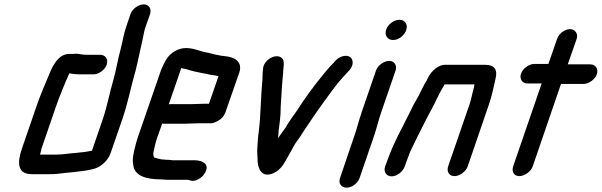

<svg xmlns="http://www.w3.org/2000/svg" viewBox="-20 -773 2767 883"><path d="M441 -521H377C357 -521 345 -526 326 -526C323 -525 319 -525 314 -525H299C251 -525 225 -477 207 -433C186 -382 166 -338 147 -282L82 -93C58 -24 59 28 127 28H207C217 28 228 28 239 27C297 19 355 18 410 4C441 -3 476 -33 488 -67L543 -226C570 -305 582 -375 604 -450C616 -498 625 -546 636 -592C641 -613 642 -629 650 -651L670 -708C678 -732 665 -753 641 -753C617 -753 588 -732 580 -708L561 -652C548 -614 544 -581 534 -544C521 -498 515 -453 501 -404C484 -347 474 -288 453 -226L403 -80C378 -75 357 -72 331 -70C299 -68 271 -62 238 -62H164C166 -68 167 -73 169 -80C169 -84 170 -88 172 -93L237 -282C248 -313 256 -335 267 -361L281 -395C286 -406 290 -416 294 -425C295 -428 297 -432 299 -436H300C312 -433 330 -431 346 -431H410C434 -431 463 -452 471 -476C479 -500 465 -521 441 -521Z M859 -294H765C762 -294 759 -294 756 -293L810 -449C811 -451 811 -455 814 -460C827 -456 837 -456 849 -451C882 -441 919 -436 953 -428L970 -426C974 -425 978 -424 983 -423H985L941 -296H922C909 -296 874 -294 859 -294ZM891 -206H945C956 -205 968 -209 984 -218C1000 -227 1011 -240 1017 -257L1081 -441C1096 -490 1059 -511 1012 -515L996 -517L981 -520C962 -523 943 -530 923 -533C894 -539 870 -552 835 -552C800 -552 765 -531 747 -503C739 -491 726 -465 720 -449L614 -142C610 -129 606 -118 604 -108C594 -70 587 -40 593 -14C598 35 650 52 721 52C732 52 740 54 751 54H843C848 54 851 56 855 57C878 65 909 45 921 25C948 -18 912 -36 874 -36H773C766 -37 760 -38 752 -38C748 -38 743 -38 737 -39C717 -39 703 -45 688 -49C687 -54 683 -65 686 -74C691 -96 695 -118 704 -143L726 -205C729 -204 731 -204 734 -204H828C843 -204 877 -206 891 -206Z M1190 -459C1188 -442 1187 -427 1187 -409C1179 -328 1180 -249 1170 -167C1166 -142 1166 -124 1164 -102C1161 -76 1165 -49 1165 -27C1168 3 1184 46 1236 24C1275 7 1287 -23 1310 -63C1322 -82 1334 -110 1348 -127C1367 -152 1376 -171 1395 -197C1411 -221 1429 -248 1444 -269C1487 -328 1526 -387 1574 -436L1585 -448C1608 -472 1605 -499 1591 -510C1573 -524 1540 -513 1524 -495L1513 -483C1499 -468 1493 -462 1481 -448L1463 -426C1421 -374 1383 -323 1346 -265C1330 -242 1307 -211 1294 -187C1282 -170 1270 -155 1259 -137C1261 -153 1260 -166 1263 -184C1267 -211 1268 -224 1270 -249L1271 -283C1274 -330 1277 -390 1282 -436C1282 -464 1293 -494 1274 -508C1247 -528 1194 -498 1190 -459Z M1709 -448 1646 -265C1629 -217 1619 -170 1601 -123L1544 45C1535 70 1549 90 1574 90C1599 90 1625 70 1634 45L1691 -121C1709 -168 1719 -217 1736 -265L1799 -448C1807 -472 1794 -493 1770 -493C1746 -493 1717 -472 1709 -448ZM1756 -637C1747 -611 1762 -589 1788 -589C1813 -589 1839 -609 1848 -634C1857 -660 1843 -682 1817 -682C1792 -682 1765 -662 1756 -637Z M1841 -7 1851 -34C1853 -39 1855 -47 1860 -58C1863 -68 1867 -77 1871 -85C1890 -126 1915 -174 1935 -214C1952 -249 1975 -286 1990 -321C2000 -342 2011 -362 2023 -382C2023 -383 2024 -384 2025 -385H2162C2162 -383 2160 -375 2160 -373L2154 -349C2149 -331 2146 -312 2139 -292L2041 -8C2033 16 2046 37 2070 37C2094 37 2123 16 2131 -8L2228 -291C2242 -331 2250 -371 2258 -407C2270 -452 2256 -475 2210 -475H2034C1996 -478 1964 -447 1947 -413C1946 -411 1945 -408 1943 -404C1935 -392 1930 -382 1924 -370C1918 -357 1910 -344 1904 -330L1897 -318C1888 -303 1874 -277 1866 -259C1831 -187 1789 -115 1761 -34L1751 -7C1743 17 1757 38 1781 38C1805 38 1833 17 1841 -7Z M2542 -594 2502 -479H2437C2413 -479 2384 -458 2376 -434C2368 -410 2382 -389 2406 -389H2471L2340 -8C2332 16 2344 37 2368 37C2392 37 2422 16 2430 -8L2560 -387H2664C2688 -387 2717 -408 2725 -432C2733 -456 2719 -477 2695 -477H2591L2632 -594C2640 -618 2625 -639 2601 -639C2577 -639 2550 -618 2542 -594Z"/></svg>

Font: Electronic
Style: BlkSuIt
Weight: 900
Version: Version 1.011